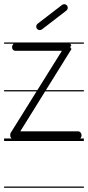

<svg xmlns="http://www.w3.org/2000/svg" viewBox="-22 -666 422 918"><path d="M-2.5 -463V-457H379V-463ZM-2.5 -235V-229H379V-235ZM-2.5 -4V8H379V-4ZM-2.5 226V232H379V226ZM52 -460C46 -460 41 -456 38 -450C35 -444 35 -437 38 -431C41 -426 46 -423 52 -423H274L28 -29C27 -26 27 -22 27 -19C27 -16 27 -13 29 -10C32 -4 37 0 43 0H352C361 0 368 -9 368 -19C368 -29 361 -38 352 -38H75L320 -432C313 -437 313 -444 319 -449C317 -455 311 -460 305 -460ZM178.5 -525.5 295.5 -615.5C302.9 -621.2 304.3 -631.9 298.6 -639.4C292.9 -646.8 282.2 -648.2 274.8 -642.5L157.8 -552.5C150.3 -546.8 148.9 -536.1 154.7 -528.6C160.4 -521.2 171.1 -519.8 178.5 -525.5Z"/></svg>

Font: LetsTraceRuled
Style: Medium
Weight: 500
Version: Version 003.000